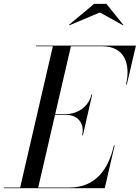

<svg xmlns="http://www.w3.org/2000/svg" viewBox="-65 -990 735 1010"><path d="M460.5 -924.5 582 -857 583.5 -859.5 495 -969.5H430L298 -859.5L300.5 -857ZM283 -386C340 -386 382 -345 367 -278H371L420 -493H416C401 -426 340 -390 283 -390H225.5L308 -746.5H474C591 -746.5 623 -652 598 -545H602L650 -750H124V-746.5H213L41 -3.5H-45V0H486L538 -225H534C505 -98 437 -3.5 300 -3.5H136L224.5 -386Z"/></svg>

Font: Bodoni* 48pt
Style: Italic
Weight: 400
Italic angle: -13°
Version: Version 2.3